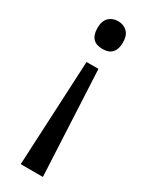

<svg xmlns="http://www.w3.org/2000/svg" viewBox="-193 -587 634 810"><g transform="rotate(30 124.5 -182.0)"><path d="M186 -478Q186 -411 124 -411Q62 -411 62 -478Q62 -512 79.5 -529Q97 -546 124 -546Q151 -546 168.5 -529Q186 -512 186 -478ZM94 -330H152L177 182H69Z"/></g></svg>

Font: Advent Sans Logo
Style: Regular
Weight: 400
Designer: Types & Symbols
Foundry: Types & Symbols
Version: Version 1.002